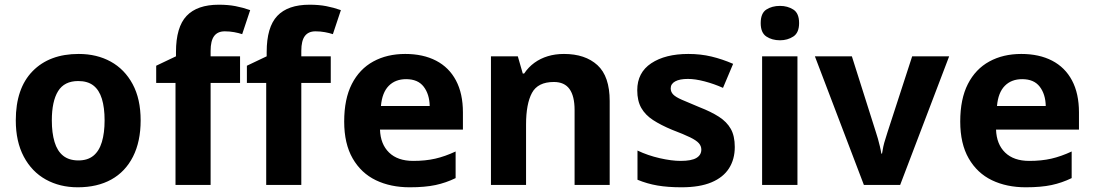

<svg xmlns="http://www.w3.org/2000/svg" viewBox="-20 -785 4645 815"><path d="M577 -274Q577 -184 544.5 -120Q512 -56 452.5 -23Q393 10 310 10Q234 10 174.5 -23Q115 -56 81 -120Q47 -184 47 -274Q47 -410 118.5 -483Q190 -556 314 -556Q391 -556 450 -523.5Q509 -491 543 -428Q577 -365 577 -274ZM200 -274Q200 -221 211.5 -182.5Q223 -144 248 -124Q273 -104 313 -104Q352 -104 376.5 -124Q401 -144 412.5 -182.5Q424 -221 424 -274Q424 -328 412.5 -365.5Q401 -403 376.5 -422Q352 -441 312 -441Q253 -441 226.5 -398Q200 -355 200 -274Z M999 -433H874V0H725V-433H643V-506L727 -546V-564Q727 -670 772 -717.5Q817 -765 909 -765Q948 -765 979.5 -759Q1011 -753 1042 -742L1008 -640Q993 -645 974 -648.5Q955 -652 934 -652Q904 -652 889 -632Q874 -612 874 -569V-546H999Z M1384 -433H1259V0H1110V-433H1028V-506L1112 -546V-564Q1112 -670 1157 -717.5Q1202 -765 1294 -765Q1333 -765 1364.5 -759Q1396 -753 1427 -742L1393 -640Q1378 -645 1359 -648.5Q1340 -652 1319 -652Q1289 -652 1274 -632Q1259 -612 1259 -569V-546H1384Z M1700 -556Q1776 -556 1831 -527.5Q1886 -499 1915.5 -443.5Q1945 -388 1945 -308V-235H1593Q1595 -173 1631.5 -137.5Q1668 -102 1734 -102Q1786 -102 1827.5 -111.5Q1869 -121 1914 -142V-29Q1873 -9 1828.5 0.5Q1784 10 1719 10Q1638 10 1575.5 -20Q1513 -50 1477 -112.5Q1441 -175 1441 -269Q1441 -365 1473.5 -428.5Q1506 -492 1564.5 -524Q1623 -556 1700 -556ZM1704 -449Q1658 -449 1630 -420.5Q1602 -392 1597 -335H1804Q1803 -385 1778.5 -417Q1754 -449 1704 -449Z M2374 -556Q2464 -556 2516 -508.5Q2568 -461 2568 -356V0H2419V-318Q2419 -377 2397.5 -407Q2376 -437 2331 -437Q2263 -437 2238 -390.5Q2213 -344 2213 -256V0H2064V-546H2178L2199 -473H2205Q2223 -500 2248.5 -518.5Q2274 -537 2305.5 -546.5Q2337 -556 2374 -556Z M3099 -161Q3099 -109 3074.5 -70.5Q3050 -32 3000 -11Q2950 10 2873 10Q2815 10 2771 2.5Q2727 -5 2686 -22V-146Q2730 -125 2780.5 -113.5Q2831 -102 2869 -102Q2915 -102 2936 -114.5Q2957 -127 2957 -150Q2957 -165 2946.5 -177Q2936 -189 2909.5 -202Q2883 -215 2833 -234Q2785 -254 2752 -275.5Q2719 -297 2702 -327Q2685 -357 2685 -402Q2685 -477 2744.5 -516.5Q2804 -556 2902 -556Q2954 -556 3000 -545Q3046 -534 3092 -514L3049 -412Q3011 -429 2971 -439.5Q2931 -450 2900 -450Q2865 -450 2846 -439.5Q2827 -429 2827 -410Q2827 -395 2837.5 -384Q2848 -373 2874.5 -361.5Q2901 -350 2949 -330Q2998 -311 3031.5 -289.5Q3065 -268 3082 -238Q3099 -208 3099 -161Z M3365 -546V0H3215V-546ZM3291 -760Q3323 -760 3347.5 -744.5Q3372 -729 3372 -687Q3372 -646 3347.5 -630Q3323 -614 3291 -614Q3257 -614 3233 -630Q3209 -646 3209 -687Q3209 -729 3233 -744.5Q3257 -760 3291 -760Z M3647 0 3439 -546H3596L3698 -224Q3702 -213 3706.5 -196.5Q3711 -180 3715 -163.5Q3719 -147 3721 -133H3724Q3726 -147 3729.5 -163Q3733 -179 3738.5 -195.5Q3744 -212 3747 -223L3852 -546H4009L3801 0Z M4315 -556Q4391 -556 4446 -527.5Q4501 -499 4530.5 -443.5Q4560 -388 4560 -308V-235H4208Q4210 -173 4246.5 -137.5Q4283 -102 4349 -102Q4401 -102 4442.5 -111.5Q4484 -121 4529 -142V-29Q4488 -9 4443.5 0.5Q4399 10 4334 10Q4253 10 4190.5 -20Q4128 -50 4092 -112.5Q4056 -175 4056 -269Q4056 -365 4088.5 -428.5Q4121 -492 4179.5 -524Q4238 -556 4315 -556ZM4319 -449Q4273 -449 4245 -420.5Q4217 -392 4212 -335H4419Q4418 -385 4393.5 -417Q4369 -449 4319 -449Z"/></svg>

Font: Noto Sans Syriac Eastern
Style: Bold
Weight: 700
Designer: Patrick Giasson and the Monotype Design Team
Foundry: Monotype Imaging Inc.
Version: Version 3.001